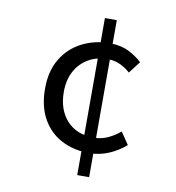

<svg xmlns="http://www.w3.org/2000/svg" viewBox="-78 -723 756 826"><g transform="rotate(10 300.0 -310.0)"><path d="M348 -69Q280 -69 226.5 -97Q173 -125 143 -179Q113 -233 113 -310Q113 -387 145.5 -440.5Q178 -494 233 -522Q288 -550 354 -550Q402 -550 437 -532.5Q472 -515 496 -492L456 -440Q435 -459 410.5 -470Q386 -481 358 -481Q309 -481 272.5 -459.5Q236 -438 215.5 -400Q195 -362 195 -310Q195 -232 238 -185Q281 -138 356 -138Q390 -138 419 -152Q448 -166 470 -185L506 -132Q473 -103 432.5 -86Q392 -69 348 -69ZM314 33V-653H366V33Z"/></g></svg>

Font: Source Code Variable
Style: Regular
Weight: 400
Monospace: yes
Designer: Paul D. Hunt, Teo Tuominen
Foundry: Adobe Systems Incorporated
Version: Version 1.010;hotconv 1.0.106;makeotfexe 2.5.65593